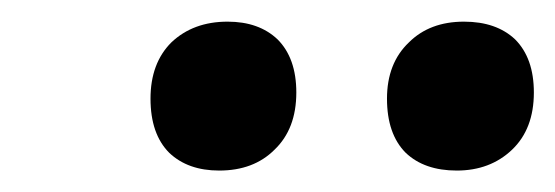

<svg xmlns="http://www.w3.org/2000/svg" viewBox="-20 -740 520 180"><path d="M193.4 -719.7Q161.1 -719.7 140.6 -700.2Q121.1 -680.7 121.1 -647.5Q121.1 -614.3 138.7 -596.7Q156.2 -580.1 185.5 -580.1Q217.8 -580.1 237.3 -599.6Q257.8 -619.1 257.8 -653.3Q257.8 -685.5 240.2 -703.1Q222.7 -719.7 193.4 -719.7ZM415 -719.7Q382.8 -719.7 363.3 -700.2Q342.8 -680.7 342.8 -647.5Q342.8 -614.3 360.4 -596.7Q377.9 -580.1 408.2 -580.1Q439.5 -580.1 460 -599.6Q480.5 -619.1 480.5 -653.3Q480.5 -685.5 462.9 -703.1Q445.3 -719.7 415 -719.7Z"/></svg>

Font: cl
Style: Bold Italic
Weight: 400
Designer: Mitja Miklavcic
Version: Version 7.504; 2011; Build 1022